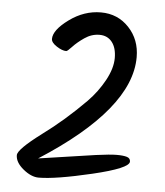

<svg xmlns="http://www.w3.org/2000/svg" viewBox="-51 -771 683 795"><g transform="rotate(5 290.5 -373.0)"><path d="M510 -120Q510 -92 359.5 -56.5Q209 -21 139 -21Q108 -21 74.5 -48.5Q41 -76 41 -106Q41 -130 137 -202Q227 -268 314 -356Q355 -398 382.5 -448.5Q410 -499 410 -541.5Q410 -584 391 -608Q372 -632 339 -632Q306 -632 277 -612Q248 -592 230 -572.5Q212 -553 207 -553Q190 -553 167 -568Q144 -583 144 -598Q144 -635 205.5 -680Q267 -725 337 -725Q407 -725 453.5 -675.5Q500 -626 500 -553Q500 -337 130 -100Q154 -103 231.5 -115Q309 -127 367.5 -135Q426 -143 453.5 -143Q481 -143 495.5 -138.5Q510 -134 510 -120Z"/></g></svg>

Font: Kalam
Style: Regular
Weight: 400
Designer: Lipi Raval (Devanagari and Latin), Jonny Pinhorn (Latin)
Foundry: Indian Type Foundry
Version: Version 2.001;PS 1.0;hotconv 1.0.79;makeotf.lib2.5.61930; tt